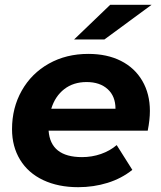

<svg xmlns="http://www.w3.org/2000/svg" viewBox="-20 -770 668 798"><path d="M594 -227H182Q190 -117 321 -117Q362 -117 399.5 -130Q437 -143 465 -167L530 -64Q485 -28 427 -10Q369 8 305 8Q222 8 159.5 -21.5Q97 -51 63.5 -106Q30 -161 30 -233Q30 -322 70.5 -393.5Q111 -465 183 -505.5Q255 -546 347 -546Q425 -546 482.5 -517Q540 -488 571.5 -434Q603 -380 603 -309Q603 -272 594 -227ZM193 -318H460Q460 -370 427.5 -399.5Q395 -429 340 -429Q285 -429 247 -399.5Q209 -370 193 -318ZM438 -750H610L414 -606H288Z"/></svg>

Font: Idrija
Style: Bold Italic
Weight: 700
Italic angle: -11.3°
Designer: Julieta Ulanovsky
Foundry: Julieta Ulanovsky
Version: Version 7.200